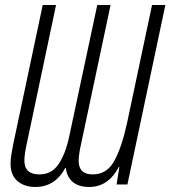

<svg xmlns="http://www.w3.org/2000/svg" viewBox="-20 -734 678 764"><path d="M121 10Q77 10 49.5 -13.5Q22 -37 22 -83Q22 -99 25.5 -121Q29 -143 33 -162L150 -714H203L88 -169Q83 -147 80 -128Q77 -109 77 -95Q77 -40 137 -40Q185 -40 212.5 -80Q240 -120 255 -189L367 -714H420L302 -158Q298 -141 295.5 -123.5Q293 -106 293 -94Q293 -40 349 -40Q406 -40 435.5 -95Q465 -150 485 -242L585 -714H638L487 0H444L455 -70H453Q411 10 335 10Q293 10 269.5 -10Q246 -30 242 -66H240Q199 10 121 10Z"/></svg>

Font: Noto Sans ExtraCondensed Light
Style: Italic
Weight: 300
Width: 2
Italic angle: -12°
Designer: Monotype Design Team
Foundry: Monotype Imaging Inc.
Version: Version 2.013; ttfautohint (v1.8.4.7-5d5b)